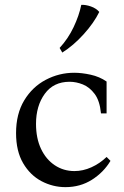

<svg xmlns="http://www.w3.org/2000/svg" viewBox="-20 -754 511 789"><path d="M249 15Q197 15 150.5 -9.5Q104 -34 75 -83.5Q46 -133 46 -207Q46 -286 79.5 -341.5Q113 -397 168 -426Q223 -455 285 -455Q316 -455 352.5 -447Q389 -439 418 -419V-288H395Q390 -340 369 -368Q348 -396 320.5 -407Q293 -418 266 -418Q200 -418 164 -368.5Q128 -319 128 -245Q128 -186 148.5 -142.5Q169 -99 205 -75Q241 -51 286 -51Q321 -51 355.5 -66.5Q390 -82 418 -109L434 -93Q406 -46 358 -15.5Q310 15 249 15ZM314 -734Q332 -735 353.5 -727.5Q375 -720 388 -705Q366 -660 324 -613.5Q282 -567 236 -538L225 -557Q260 -595 282.5 -642.5Q305 -690 314 -734Z"/></svg>

Font: Bona Nova SC
Style: Regular
Weight: 400
Designer: Mateusz Machalski
Foundry: Capitalics
Version: Version 4.001; ttfautohint (v1.8.4.7-5d5b)